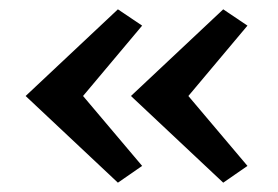

<svg xmlns="http://www.w3.org/2000/svg" viewBox="-20 -417 597 412"><path d="M233 -25 35 -211 233 -397 285 -362 154 -206V-216L285 -61ZM459 -25 261 -211 459 -397 511 -362 380 -206V-216L511 -61Z"/></svg>

Font: Ysabeau SemiBold
Style: Regular
Weight: 600
Designer: Christian Thalmann (Catharsis Fonts)
Version: Version 2.000;gftools[0.9.27.dev2+g8671c4b]